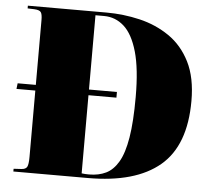

<svg xmlns="http://www.w3.org/2000/svg" viewBox="-52 -786 924 842"><g transform="rotate(5 410.0 -365.0)"><path d="M37 0V-12L71 -14Q90 -15 96 -26Q102 -37 102 -70V-362H19L22 -387H102V-673Q102 -698 95.5 -707Q89 -716 66 -717L37 -718V-730H383Q458 -730 530 -713Q602 -696 660.5 -656Q719 -616 753.5 -547.5Q788 -479 788 -376Q788 -180 681 -90Q574 0 365 0ZM369 -16Q411 -16 443 -31.5Q475 -47 497.5 -85.5Q520 -124 531.5 -193.5Q543 -263 543 -372Q543 -496 521.5 -571Q500 -646 462 -680Q424 -714 374 -714H336V-387H459V-362H336V-18Q344 -17 351.5 -16.5Q359 -16 369 -16Z"/></g></svg>

Font: Literata 72pt Black
Style: Regular
Weight: 900
Designer: Latin by Veronika Burian and Jose Scaglione. Greek by Irene Vlachou. Cyrillic by Vera Evstafieva.
Foundry: TypeTogether
Version: Version 3.002